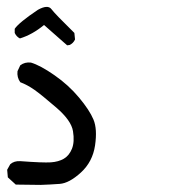

<svg xmlns="http://www.w3.org/2000/svg" viewBox="-31 -355 551 544"><path d="M84 168.9 13.7 168 -8.8 147.5 -10.7 126 -2 110.4Q8.8 100.6 26.4 101.6Q90.8 106.4 112.8 105Q134.8 103.5 149.9 94.7Q165 85.9 172.9 66.4Q180.7 46.9 175.8 16.6Q170.9 -13.7 128.4 -50.3Q85.9 -86.9 66.4 -100.6Q46.9 -114.3 26.4 -122.1Q16.6 -135.7 18.6 -153.3L26.4 -169.9Q39.1 -179.7 56.6 -177.7Q83 -169.9 123 -142.1Q163.1 -114.3 192.9 -78.6Q222.7 -43 233.9 -16.1Q245.1 10.7 238.3 57.1Q231.4 103.5 198.2 133.8Q165 164.1 138.2 166Q111.3 168 84 168.9ZM159.2 -226.6 93.8 -284.2Q60.5 -256.8 25.4 -246.1Q15.6 -251 10.7 -261.7V-273.4Q22.5 -291 76.2 -327.1Q104.5 -342.8 114.7 -329.1Q125 -315.4 179.7 -261.7L181.6 -243.2Q176.8 -232.4 166 -227.5Z"/></svg>

Font: NaikaiFont
Style: Regular
Weight: 400
Version: Version 1.67